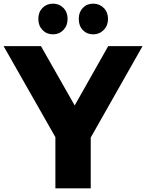

<svg xmlns="http://www.w3.org/2000/svg" viewBox="-54 -1030 800 1050"><path d="M155.6 -926.7Q155.6 -963.3 178.3 -986.7Q201.1 -1010 235.6 -1010Q270 -1010 292.8 -986.7Q315.6 -963.3 315.6 -926.7Q315.6 -890 292.8 -866.1Q270 -842.2 235.6 -842.2Q201.1 -842.2 178.3 -866.1Q155.6 -890 155.6 -926.7ZM376.7 -926.7Q376.7 -963.3 398.9 -986.7Q421.1 -1010 455.6 -1010Q490 -1010 513.3 -986.7Q536.7 -963.3 536.7 -926.7Q536.7 -890 513.3 -866.1Q490 -842.2 455.6 -842.2Q421.1 -842.2 398.9 -865.6Q376.7 -888.9 376.7 -926.7ZM442.2 0H248.9V-280L-34.4 -777.8H170L354.4 -453.3L537.8 -777.8H725.6L442.2 -277.8Z"/></svg>

Font: Paperlogy 9 Black
Style: Regular
Weight: 900
Designer: redesigned by Lee Juim, glyphs from Gmarket Sans & Montserrat
Foundry: PT&
Version: Version 1.001